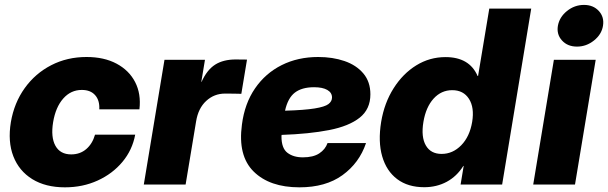

<svg xmlns="http://www.w3.org/2000/svg" viewBox="-20 -763 2515 794"><path d="M248.5 11.7Q168.5 11.7 113.5 -22.2Q58.6 -56.2 35.2 -116.7Q11.7 -177.2 24.9 -257.8Q38.6 -337.9 82.3 -398.7Q126 -459.5 191.9 -493.4Q257.8 -527.3 337.9 -527.3Q410.2 -527.3 461.9 -499.8Q513.7 -472.2 538.8 -423.6Q564 -375 556.6 -311H390.6Q392.6 -347.7 373.5 -369.4Q354.5 -391.1 318.4 -391.1Q272.9 -391.1 241.5 -355.5Q210 -319.8 199.7 -257.8Q189.5 -195.8 209.2 -160.2Q229 -124.5 274.4 -124.5Q311 -124.5 336.7 -146.5Q362.3 -168.5 373 -206.1H539.1Q527.3 -142.6 486.3 -93.5Q445.3 -44.4 383.8 -16.4Q322.3 11.7 248.5 11.7Z M574.7 0 660.2 -515.6H827.6L812.5 -424.3H813.5Q835.9 -474.1 869.6 -495.6Q903.3 -517.1 955.1 -517.1Q968.8 -517.1 979.7 -516.8Q990.7 -516.6 1001.5 -516.6L978 -375Q968.8 -375.5 949 -375.7Q929.2 -376 910.6 -376Q865.7 -376 832.8 -345.7Q799.8 -315.4 791 -261.2L747.6 0Z M1218.3 11.7Q1095.2 11.7 1029.1 -53.5Q962.9 -118.7 980.5 -248Q991.7 -335 1034.7 -397.5Q1077.6 -460 1144.8 -493.7Q1211.9 -527.3 1295.9 -527.3Q1356 -527.3 1404.8 -510.5Q1453.6 -493.7 1482.7 -459.2Q1511.7 -424.8 1511.7 -373Q1511.7 -311.5 1467.5 -276.4Q1423.3 -241.2 1341.1 -225.1Q1258.8 -209 1144.5 -205.1Q1144 -201.7 1144 -198.7Q1144 -149.9 1168.7 -131.1Q1193.4 -112.3 1232.4 -112.3Q1275.4 -112.3 1300.3 -128.7Q1325.2 -145 1334.5 -171.4H1493.7Q1465.8 -88.9 1396.2 -38.6Q1326.7 11.7 1218.3 11.7ZM1158.7 -305.2Q1239.3 -307.6 1281.2 -314.5Q1323.2 -321.3 1338.1 -332.5Q1353 -343.8 1353 -359.9Q1353 -379.9 1333.5 -391.1Q1314 -402.3 1278.8 -402.3Q1228.5 -402.3 1199.5 -380.1Q1170.4 -357.9 1158.7 -305.2Z M1734.4 11.2Q1667 11.2 1622.6 -22.2Q1578.1 -55.7 1560.5 -116.5Q1543 -177.2 1556.2 -258.8Q1569.3 -337.4 1607.7 -397.9Q1646 -458.5 1701.4 -492.7Q1756.8 -526.9 1822.3 -526.9Q1921.4 -526.9 1955.1 -448.7H1957L2003.4 -727.5H2176.8L2056.6 0H1884.8L1897.5 -76.7H1896Q1869.1 -33.7 1827.4 -11.2Q1785.6 11.2 1734.4 11.2ZM1806.2 -126.5Q1852.5 -126.5 1887.5 -162.4Q1922.4 -198.2 1932.6 -258.8Q1942.4 -318.4 1919.4 -354.2Q1896.5 -390.1 1850.1 -390.1Q1804.7 -390.1 1772.9 -355Q1741.2 -319.8 1731 -258.8Q1720.7 -196.8 1741 -161.6Q1761.2 -126.5 1806.2 -126.5Z M2185.1 0 2270.5 -515.6H2443.4L2357.9 0ZM2366.2 -570.3Q2327.1 -570.3 2304.2 -595.5Q2281.2 -620.6 2287.1 -656.2Q2293.5 -692.4 2324.7 -717.5Q2356 -742.7 2395 -742.7Q2433.6 -742.7 2456.5 -717.5Q2479.5 -692.4 2473.6 -656.2Q2467.8 -620.6 2436.3 -595.5Q2404.8 -570.3 2366.2 -570.3Z"/></svg>

Font: Inter Display Extra Bold
Style: Italic
Weight: 800
Italic angle: -9.39999°
Designer: Rasmus Andersson
Foundry: rsms
Version: Version 4.000;git-4fc901f